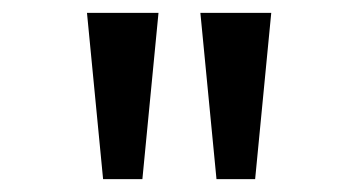

<svg xmlns="http://www.w3.org/2000/svg" viewBox="-20 -749 542 298"><path d="M140 -471 115 -729H226L201 -471ZM316 -471 291 -729H401L376 -471Z"/></svg>

Font: lgurmukhi25
Style: Book
Weight: 400
Designer: Jelle Bosma - Monotype Design Team
Foundry: Monotype Imaging Inc.
Version: Version 2.003